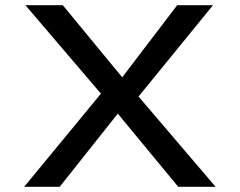

<svg xmlns="http://www.w3.org/2000/svg" viewBox="-20 -720 924 740"><path d="M811 0 514 -348 801 -700H663L451 -422L222 -700H78L369 -359L73 0H210L434 -282L667 0Z"/></svg>

Font: Lexend Peta
Style: Regular
Weight: 400
Designer: Bonnie Shaver-Troup, Thomas Jockin
Foundry: Lexend
Version: Version 1.007